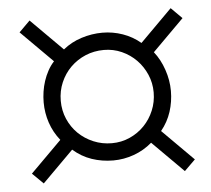

<svg xmlns="http://www.w3.org/2000/svg" viewBox="-44 -747 698 634"><g transform="rotate(-5 305.0 -430.0)"><path d="M463.9 -428.2Q463.9 -459.5 451.9 -487.3Q439.9 -515.1 419.4 -536.1Q398.9 -557.1 371.1 -569.6Q343.3 -582 312 -582Q279.3 -582 251 -570.1Q222.7 -558.1 201.4 -537.1Q180.2 -516.1 168 -487.8Q155.8 -459.5 155.8 -426.8Q155.8 -394.5 168 -366.5Q180.2 -338.4 201.4 -317.6Q222.7 -296.9 251.2 -284.9Q279.8 -272.9 312 -272.9Q343.8 -272.9 371.6 -285.4Q399.4 -297.9 419.9 -319.1Q440.4 -340.3 452.1 -368.4Q463.9 -396.5 463.9 -428.2ZM543.9 -160.2 440.9 -263.2Q413.6 -239.7 380.1 -227.8Q346.7 -215.8 312 -215.8Q274.4 -215.8 240.7 -227.3Q207 -238.8 179.2 -263.2L76.2 -160.2L40 -195.8L143.1 -298.8Q121.1 -326.2 110.1 -358.9Q99.1 -391.6 99.1 -426.8Q99.1 -444.3 101.8 -462.2Q104.5 -480 110.1 -497.1Q115.7 -514.2 124.3 -530Q132.8 -545.9 145 -559.1L40 -664.1L76.2 -700.2L181.2 -595.2Q208 -617.2 242.4 -628.2Q276.9 -639.2 312 -639.2Q346.7 -639.2 379.4 -627.7Q412.1 -616.2 438 -594.2L543.9 -700.2L580.1 -664.1L476.1 -560.1Q497.1 -533.7 509 -498.5Q521 -463.4 521 -428.2Q521 -392.6 510.3 -359.4Q499.5 -326.2 477.1 -298.8L580.1 -195.8Z"/></g></svg>

Font: BabelStone Ogham Stemless
Style: Regular
Weight: 400
Designer: Andrew West
Foundry: BabelStone
Version: Version 2.02 March 14, 2022